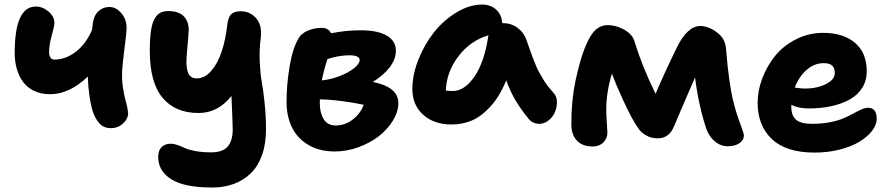

<svg xmlns="http://www.w3.org/2000/svg" viewBox="-20 -606 3927 848"><path d="M201.2 -189.9Q161.6 -189.9 131.1 -204.3Q100.6 -218.8 82 -244.1Q63.5 -269.5 54.2 -301.8Q44.9 -334 44.9 -372.1Q44.9 -577.1 138.2 -577.1Q168 -577.1 194.1 -555.2Q220.2 -533.2 220.2 -504.9Q220.2 -490.2 208.5 -449Q196.8 -407.7 196.8 -375Q196.8 -361.8 202.6 -352.3Q208.5 -342.8 219.2 -342.8Q270 -342.8 314.7 -377.2Q359.4 -411.6 386.2 -473.1Q387.2 -478.5 390.1 -502.9Q394.5 -537.6 414.8 -556.4Q435.1 -575.2 462.9 -575.2Q492.2 -575.2 515.6 -548.1Q539.1 -521 539.1 -482.9Q539.1 -462.9 529.1 -385.7Q519 -308.6 519 -277.8Q519 -264.6 519.5 -252.4Q520 -240.2 522 -227.8Q523.9 -215.3 524.9 -207.5Q525.9 -199.7 528.8 -186.5Q531.7 -173.3 532.7 -169.7Q533.7 -166 537.4 -151.9Q541 -137.7 541 -137.2Q541.5 -132.8 543.7 -122.1Q545.9 -111.3 545.9 -106.9Q545.9 -81.1 523.4 -60.5Q501 -40 469.2 -40Q441.4 -40 424.3 -55.9Q407.2 -71.8 395 -100.1Q383.8 -126 376.5 -173.6Q369.1 -221.2 368.2 -268.1Q286.6 -189.9 201.2 -189.9Z M917.5 222.2Q794.4 222.2 736.6 185.8Q678.7 149.4 678.7 86.9Q678.7 59.1 693.4 43.9Q708 28.8 734.9 28.8Q748.5 28.8 764.9 34.7Q781.2 40.5 796.4 47.9Q811.5 55.2 842.3 61Q873 66.9 912.6 66.9Q963.4 66.9 985.6 41.3Q1007.8 15.6 1007.8 -34.2Q1007.8 -53.2 1002.4 -182.1Q942.4 -106.9 857.4 -106.9Q753.9 -106.9 697.8 -174.3Q641.6 -241.7 641.6 -381.8Q641.6 -435.5 647 -470.9Q652.3 -506.3 663.8 -524.9Q675.3 -543.5 689.2 -550.3Q703.1 -557.1 723.6 -557.1Q770 -557.1 792.2 -533.4Q814.5 -509.8 813.5 -471.2Q813 -455.1 810.8 -431.6Q808.6 -408.2 806.9 -389.9Q805.2 -371.6 804 -350.6Q802.7 -329.6 804.2 -314.5Q805.7 -299.3 810.1 -286.4Q814.5 -273.4 824.2 -266.6Q834 -259.8 848.6 -259.8Q884.3 -259.8 913.1 -293Q941.9 -326.2 959.2 -378.7Q976.6 -431.2 983.9 -497.1Q987.8 -529.3 1000.7 -542.7Q1013.7 -556.2 1042.5 -556.2Q1084.5 -556.2 1111.3 -525.6Q1138.2 -495.1 1131.8 -439Q1124.5 -385.7 1127.2 -331.8Q1129.9 -277.8 1136 -245.1Q1142.1 -212.4 1148.4 -154.3Q1154.8 -96.2 1154.8 -34.2Q1154.8 29.8 1137.2 79.1Q1119.6 128.4 1087.6 159.4Q1055.7 190.4 1012.7 206.3Q969.7 222.2 917.5 222.2Z M1459.5 63Q1389.6 63 1340.6 33.2Q1291.5 3.4 1268.6 -45.2Q1245.6 -93.8 1245.6 -155.8Q1245.6 -231.9 1259 -312.5Q1272.5 -393.1 1299.3 -438Q1311 -458.5 1339.8 -470.7Q1368.7 -482.9 1400.4 -482.9Q1430.7 -482.9 1442.4 -459Q1506.8 -472.2 1574.7 -472.2Q1647 -472.2 1687.7 -449Q1728.5 -425.8 1728.5 -381.8Q1728.5 -344.7 1701.4 -309.1Q1674.3 -273.4 1626.5 -244.1Q1739.3 -221.7 1739.3 -150.9Q1739.3 -112.3 1715.3 -73.2Q1691.4 -34.2 1653.1 -4.4Q1614.7 25.4 1563.2 44.2Q1511.7 63 1459.5 63ZM1523.4 -361.8Q1477.1 -361.8 1426.3 -345.2Q1410.2 -295.9 1401.4 -251Q1439 -254.4 1478.3 -269.3Q1517.6 -284.2 1543 -304.2Q1568.4 -324.2 1568.4 -340.8Q1568.4 -361.8 1523.4 -361.8ZM1392.6 -148.9Q1392.6 -106.9 1409.9 -79.3Q1427.2 -51.8 1462.4 -51.8Q1502.9 -51.8 1537.1 -77.4Q1571.3 -103 1586.4 -143.1Q1548.8 -151.9 1490.7 -159.4Q1432.6 -167 1392.6 -167Z M1975.1 -56.2Q1897 -56.2 1849.1 -99.1Q1801.3 -142.1 1801.3 -212.9Q1801.3 -275.9 1828.1 -343.3Q1855 -410.6 1897.2 -463.9Q1939.5 -517.1 1996.6 -551.5Q2053.7 -585.9 2109.9 -585.9Q2146 -585.9 2170.7 -564.2Q2195.3 -542.5 2198.2 -503.9H2200.2Q2237.3 -503.9 2265.1 -483.6Q2293 -463.4 2304.2 -432.1Q2307.1 -423.8 2317.6 -394Q2328.1 -364.3 2331.3 -356Q2334.5 -347.7 2343.8 -324.2Q2353 -300.8 2359.6 -289.8Q2366.2 -278.8 2376.7 -260Q2387.2 -241.2 2399.4 -225.8Q2411.6 -210.4 2426.3 -193.8Q2439 -180.2 2439.7 -157Q2440.4 -133.8 2431.6 -112.3Q2422.9 -90.8 2403.8 -75Q2384.8 -59.1 2361.8 -59.1Q2332.5 -59.1 2314 -82Q2279.3 -125 2256.8 -162.8Q2234.4 -200.7 2215.8 -251Q2187.5 -181.2 2147 -136.5Q2106.4 -91.8 2064.5 -74Q2022.5 -56.2 1975.1 -56.2ZM1980 -204.1Q2032.2 -204.1 2076.2 -268.8Q2120.1 -333.5 2137.2 -450.2Q2056.2 -425.8 2003.9 -356.4Q1951.7 -287.1 1949.2 -206.1Q1958 -204.1 1980 -204.1Z M2597.7 41Q2552.7 41 2528.1 15.1Q2503.4 -10.7 2503.4 -58.1Q2503.4 -161.6 2521.5 -248Q2542 -343.3 2564.5 -398.2Q2586.9 -453.1 2610.4 -474.1Q2633.8 -495.1 2664.6 -495.1Q2700.7 -495.1 2736.6 -475.1Q2772.5 -455.1 2781.7 -424.8Q2818.8 -305.7 2875.5 -191.9Q2908.7 -271.5 2968.8 -395Q3015.6 -491.2 3073.7 -491.2Q3090.3 -491.2 3109.9 -483.6Q3129.4 -476.1 3142.6 -465.8Q3164.6 -450.2 3175 -431.6Q3185.5 -413.1 3187.5 -381.8Q3199.7 -229.5 3220.7 -150.9Q3229 -116.7 3240.7 -83.7Q3252.4 -50.8 3259 -32.7Q3265.6 -14.6 3265.6 -8.8Q3265.6 12.7 3245.8 26.4Q3226.1 40 3193.8 40Q3163.1 40 3137.5 18.8Q3111.8 -2.4 3099.6 -37.1Q3065.9 -137.2 3049.8 -264.2Q2972.2 -85.4 2956.5 -46.9Q2934.6 4.9 2885.7 4.9Q2856.9 4.9 2835.7 -6.8Q2814.5 -18.6 2802 -35.2Q2789.6 -51.8 2771.5 -84Q2755.4 -112.8 2728.3 -171.9Q2701.2 -231 2682.6 -280.8Q2657.7 -198.2 2657.7 -124Q2657.7 -98.6 2660.2 -63.2Q2662.6 -27.8 2662.6 -21Q2662.6 6.3 2644.3 23.7Q2626 41 2597.7 41Z M3578.1 67.9Q3452.1 67.9 3389.2 8.3Q3326.2 -51.3 3326.2 -151.9Q3326.2 -206.1 3347.2 -261Q3368.2 -315.9 3404.5 -360.4Q3440.9 -404.8 3496.6 -432.9Q3552.2 -460.9 3616.2 -460.9Q3704.1 -460.9 3756.1 -417Q3808.1 -373 3808.1 -291Q3808.1 -250 3788.1 -218Q3768.1 -186 3732.7 -166.5Q3697.3 -147 3651.6 -137Q3606 -127 3552.2 -127Q3506.3 -127 3475.1 -143.1V-131.8Q3475.1 -95.2 3496.1 -77.1Q3517.1 -59.1 3566.9 -59.1Q3609.9 -59.1 3646.5 -66.4Q3683.1 -73.7 3706.5 -84Q3730 -94.2 3749 -104.7Q3768.1 -115.2 3784.2 -122.6Q3800.3 -129.9 3814 -129.9Q3852.1 -129.9 3852.1 -81.1Q3852.1 -54.7 3831.8 -28.3Q3811.5 -2 3776.6 19.5Q3741.7 41 3689.5 54.4Q3637.2 67.9 3578.1 67.9ZM3618.2 -327.1Q3576.2 -327.1 3542.2 -297.1Q3508.3 -267.1 3490.2 -219.2Q3517.6 -214.8 3536.1 -214.8Q3587.4 -214.8 3627.2 -234.4Q3667 -253.9 3667 -283.2Q3667 -305.2 3655.5 -316.2Q3644 -327.1 3618.2 -327.1Z"/></svg>

Font: Shantell Sans Bouncy
Style: Bold
Weight: 700
Designer: Stephen Nixon, Anya Danilova, Shantell Martin
Foundry: Arrow Type
Version: Version 1.006;[9816181b4]